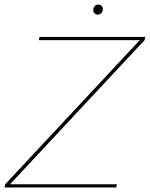

<svg xmlns="http://www.w3.org/2000/svg" viewBox="-49 -822 657 842"><path d="M-29 0 -26 -14 564 -646H121L124 -660H588L585 -646L-5 -14H464L460 0ZM380 -758Q371 -758 365.5 -763.5Q360 -769 360 -778Q360 -788 366 -795Q372 -802 382 -802Q391 -802 396.5 -796.5Q402 -791 402 -782Q402 -772 395.5 -765Q389 -758 380 -758Z"/></svg>

Font: Work Sans Thin
Style: Italic
Weight: 250
Italic angle: -13°
Designer: Wei Huang
Foundry: Wei Huang
Version: Version 2.012